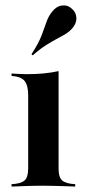

<svg xmlns="http://www.w3.org/2000/svg" viewBox="-20 -688 314 708"><path d="M22.6 0V-8.9Q56.5 -10.5 70.2 -22.2Q83.9 -33.9 83.9 -66.9V-337.1Q83.9 -372.6 71 -389.1Q58.1 -405.6 22.6 -408.1V-416.9Q36.3 -416.1 50.4 -415.3Q64.5 -414.5 78.2 -414.5Q112.1 -414.5 141.5 -417.3Q171 -420.2 196 -425.8V-66.9Q196 -33.1 210.1 -21.8Q224.2 -10.5 257.3 -8.9V0Q246.8 -0.8 227.8 -1.2Q208.9 -1.6 186.3 -2.4Q163.7 -3.2 141.1 -3.2Q108.1 -3.2 73.8 -2Q39.5 -0.8 22.6 0ZM100.8 -483.9 96 -487.9Q122.6 -529 133.5 -557.7Q144.4 -586.3 151.6 -607.7Q158.9 -629 172.6 -645.2Q187.9 -665.3 208.9 -667.7Q229.8 -670.2 245.2 -655.6Q260.5 -642.7 261.7 -622.6Q262.9 -602.4 246.8 -583.9Q236.3 -571.8 222.6 -563.3Q208.9 -554.8 191.1 -545.6Q173.4 -536.3 150.8 -522.2Q128.2 -508.1 100.8 -483.9Z"/></svg>

Font: Playfair 144pt
Style: Bold
Weight: 700
Version: Version 2.001;gftools[0.9.30]